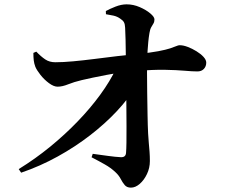

<svg xmlns="http://www.w3.org/2000/svg" viewBox="-20 -816 1040 876"><path d="M65.4 -44.5Q141.2 -91.3 209.1 -146.8Q276.9 -202.3 334.7 -262.4Q392.6 -322.5 437.3 -383.8Q482.1 -445.2 510.1 -503.9L600.8 -510.1L599.5 -421.8Q567 -366.6 513.8 -309.6Q460.6 -252.6 391.8 -199.3Q323 -146 243.1 -101.9Q163.2 -57.7 76.5 -28.1ZM577.5 40.1Q558.8 40.1 548.9 28.3Q539 16.5 530.6 0.2Q522.3 -16.1 506.2 -30.9Q485.5 -50.4 458.2 -65.8Q431 -81.3 397.8 -98.4L403.1 -114.2Q439.2 -109.4 473.4 -104.6Q507.6 -99.9 531.7 -98.8Q554.1 -98 555.1 -119.5Q556.4 -134.4 556.9 -165.7Q557.4 -197 557.2 -239.7Q557.1 -282.4 556.6 -331.5Q556.1 -380.6 555.6 -431.1Q555.1 -481.5 554.4 -528.2Q554.4 -543.5 553.9 -573.3Q553.4 -603.1 552.9 -635Q552.4 -666.9 550.9 -689.5Q550.2 -705.7 545.6 -714.2Q541.1 -722.8 529.3 -730.4Q514.8 -741 497.2 -744.8Q479.6 -748.6 463.4 -751.1L462.9 -765.6Q479.3 -774.9 506.4 -785.6Q533.5 -796.2 557.6 -796.2Q588.2 -796.2 617.4 -783.6Q646.5 -771 665.6 -754.9Q684.7 -738.9 684.7 -727.5Q684.7 -716.5 680.1 -708.9Q675.5 -701.3 670.1 -691.9Q664.6 -682.6 661.9 -665.5Q658.7 -646.6 656.6 -625.6Q654.5 -604.6 653.4 -585.3Q652.3 -566 651.6 -550.4Q650.8 -528.3 650.8 -485.5Q650.8 -442.7 651.6 -391.7Q652.3 -340.7 653.2 -291.3Q654 -241.9 655.8 -206.6Q656.8 -185.7 658.8 -164.9Q660.8 -144.1 662.3 -123.4Q663.8 -102.7 663.8 -81.2Q663.8 -49.9 650.6 -22.1Q637.4 5.7 617.6 22.9Q597.8 40.1 577.5 40.1ZM242.7 -420.5Q225.1 -420.5 203.3 -436.7Q181.5 -452.9 164.4 -474.6Q147.4 -496.3 141.2 -511.4Q135.8 -525.8 134 -540.4Q132.3 -555.1 132.3 -574.6L145.6 -580.4Q166.7 -558.2 186.4 -545Q206.1 -531.7 233.3 -532Q267 -532 313.4 -536.2Q359.7 -540.5 411.8 -547.1Q463.9 -553.7 514.3 -559.8Q564.6 -565.8 606.3 -569.6Q666.1 -575.4 701.8 -582.3Q737.6 -589.1 756.5 -595.4Q775.4 -601.8 784.4 -605.7Q793.5 -609.7 799.8 -609.7Q816.4 -609.7 836.7 -601.9Q857 -594.2 876.5 -582.1Q896.1 -570.1 908.5 -556.5Q921 -542.9 921 -530.3Q921 -513.1 910.2 -501.6Q899.3 -490.1 880.8 -490.1Q858.3 -490.1 822.1 -493.3Q785.9 -496.5 732.7 -497.5Q679.4 -498.6 603.5 -492.1Q527.7 -486.1 463.5 -473.7Q399.3 -461.4 353 -450.5Q317.6 -442.1 290.9 -431.3Q264.2 -420.5 242.7 -420.5Z"/></svg>

Font: Noto Serif SC ExtraLight
Style: Regular
Weight: 200
Designer: Ryoko NISHIZUKA 西塚涼子 (kana & ideographs); Frank Grießhammer (Latin, Greek & Cyrillic); Wenlong ZHANG 张文龙 (bopomofo); San
Foundry: Adobe
Version: Version 2.002-H1;hotconv 1.1.0;makeotfexe 2.6.0